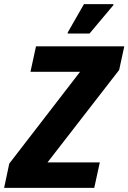

<svg xmlns="http://www.w3.org/2000/svg" viewBox="-38 -913 624 933"><path d="M-18 0 7 -118 351 -564H110L137 -688H566L541 -573L193 -124H447L420 0ZM291 -750V-755L370 -893H513V-888L397 -750Z"/></svg>

Font: Saira SemiCondensed
Style: Bold Italic
Weight: 700
Width: 4
Italic angle: -12°
Designer: Hector Gatti with collaboration of the Omnibus-Type team
Foundry: Omnibus-Type
Version: Version 1.101